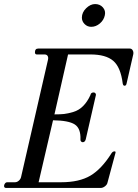

<svg xmlns="http://www.w3.org/2000/svg" viewBox="-28 -925 677 945"><path d="M421 -793Q402 -793 388.5 -806.5Q375 -820 375 -838Q375 -864 396 -884.5Q417 -905 440 -905Q464 -905 478.5 -888.5Q493 -872 488 -850Q483 -826 463.5 -809.5Q444 -793 421 -793ZM2 0Q-8 0 -8 -10Q-8 -16 -3.5 -22Q1 -28 8 -28H46Q56 -28 65 -36Q74 -44 76 -55L208 -630Q211 -642 206.5 -649.5Q202 -657 191 -657H153Q144 -657 144 -668Q144 -686 160 -686H611Q620 -686 625 -677.5Q630 -669 628 -658L595 -514Q593 -503 585 -503Q578 -503 576 -514Q566 -594 529.5 -625.5Q493 -657 417 -657H307L240 -362Q269 -362 287.5 -364Q306 -366 333 -374Q360 -382 381 -403Q402 -424 417 -457Q419 -470 433 -470Q438 -470 441.5 -466Q445 -462 444 -457L394 -239Q390 -225 379 -225Q374 -225 370.5 -229.5Q367 -234 368 -239Q370 -293 340 -312.5Q310 -332 233 -333L162 -28H273Q362 -28 417 -60.5Q472 -93 521 -171Q527 -180 536 -180Q543 -180 540 -171L501 -26Q499 -16 488.5 -8Q478 0 468 0Z"/></svg>

Font: HK Venetian
Style: Italic
Weight: 400
Italic angle: -12°
Version: Version 1.000;PS 001.000;hotconv 1.0.88;makeotf.lib2.5.64775